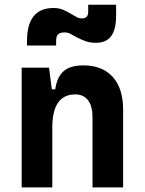

<svg xmlns="http://www.w3.org/2000/svg" viewBox="-20 -810 626 830"><path d="M379.9 0V-304.2Q379.9 -351.1 360.6 -376.5Q341.3 -401.9 305.5 -401.9Q206.1 -401.9 206.1 -258.3L175.8 -423.8H218.8Q226.1 -476.1 254.4 -501.7Q282.7 -527.3 340.3 -527.3Q422.4 -527.3 467.3 -477.5Q512.2 -427.7 512.2 -336.9V0ZM73.7 0V-517.6H191.9L206.1 -408.2V0ZM96.7 -613.3V-632.8Q96.7 -775.4 211.4 -775.4Q233.9 -775.4 250.2 -768.8Q266.6 -762.2 288.1 -749.5Q302.7 -741.2 312 -735.8Q321.3 -730.5 335 -730.5Q361.3 -730.5 361.3 -759.8V-789.6H481.9V-742.2Q481.9 -683.6 460.9 -654.3Q439.9 -625 394 -625Q369.1 -625 349.1 -632.3Q329.1 -639.6 310.5 -649.4Q294.9 -658.2 283.7 -664.1Q272.5 -669.9 258.8 -669.9Q240.7 -669.9 231.7 -662.1Q222.7 -654.3 222.7 -633.8V-613.3Z"/></svg>

Font: Cascadia Mono
Style: Regular
Weight: 400
Monospace: yes
Designer: Aaron Bell
Foundry: Saja Typeworks
Version: Version 2102.003